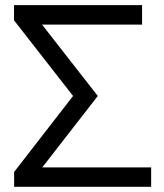

<svg xmlns="http://www.w3.org/2000/svg" viewBox="-20 -723 635 743"><path d="M34.7 0V-57.6L262.7 -351.6L34.2 -644.5V-703.1H529.8V-627.9H142.6L358.4 -351.6L143.6 -75.2H564.9V0Z"/></svg>

Font: Schibsted Grotesk
Style: Regular
Weight: 400
Designer: Bakken & Baeck AS, Henrik Kongsvoll
Foundry: Schibsted ASA
Version: Version 1.100; ttfautohint (v1.8.4.7-5d5b);gftools[0.9.25]